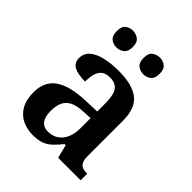

<svg xmlns="http://www.w3.org/2000/svg" viewBox="-211 -874 1008 1008"><g transform="rotate(45 293.0 -370.0)"><path d="M203 10Q159 10 123.5 -7.5Q88 -25 67.5 -61Q47 -97 47 -152Q47 -233 103 -271.5Q159 -310 272 -314L355 -317V-374Q355 -410 349 -436Q343 -462 326 -476.5Q309 -491 276 -491Q246 -491 229 -477.5Q212 -464 205.5 -440Q199 -416 199 -383Q144 -383 116.5 -398Q89 -413 89 -448Q89 -484 115.5 -506Q142 -528 187 -538Q232 -548 285 -548Q385 -548 435 -509.5Q485 -471 485 -377V-120Q485 -92 491 -77Q497 -62 510.5 -55.5Q524 -49 546 -49H549V0H382L363 -75H355Q333 -48 313.5 -29Q294 -10 268.5 0Q243 10 203 10ZM246 -59Q279 -59 303.5 -75Q328 -91 341.5 -121Q355 -151 355 -191V-268L303 -265Q256 -263 229.5 -249Q203 -235 191.5 -210Q180 -185 180 -148Q180 -118 187.5 -98.5Q195 -79 209.5 -69Q224 -59 246 -59ZM388 -626Q364 -626 346 -640Q328 -654 328 -688Q328 -723 346 -736.5Q364 -750 388 -750Q411 -750 429 -736.5Q447 -723 447 -688Q447 -654 429 -640Q411 -626 388 -626ZM188 -626Q164 -626 146.5 -640Q129 -654 129 -688Q129 -723 146.5 -736.5Q164 -750 188 -750Q211 -750 229.5 -736.5Q248 -723 248 -688Q248 -654 229.5 -640Q211 -626 188 -626Z"/></g></svg>

Font: Noto Serif Khmer SemiBold
Style: Regular
Weight: 600
Version: Version 2.003